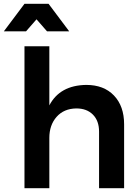

<svg xmlns="http://www.w3.org/2000/svg" viewBox="-42 -984 734 1004"><path d="M149 -883 94 -820H-22L86 -964H212L320 -820H204ZM409 -540Q501 -540 554 -484.5Q607 -429 607 -334V0H476V-296Q476 -352 444 -384.5Q412 -417 357 -417Q292 -416 254 -373Q216 -330 216 -263V0H86V-742H216V-433Q271 -538 409 -540Z"/></svg>

Font: Montserrat arm Medium
Style: Regular
Weight: 500
Designer: Julieta Ulanovsky
Foundry: Julieta Ulanovsky
Version: Version 6.000;PS 006.000;hotconv 1.0.88;makeotf.lib2.5.64775